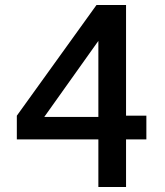

<svg xmlns="http://www.w3.org/2000/svg" viewBox="-20 -750 660 770"><path d="M485.5 0V-191H567V-286H485.5V-730H367L47.5 -286V-191H374.5V0ZM157.5 -281 374.5 -586V-281Z"/></svg>

Font: Monaspace Neon Medium
Style: Regular
Weight: 500
Designer: Riley Cran & the Lettermatic Team
Foundry: Lettermatic
Version: Version 1.200 (Monaspace Neon)